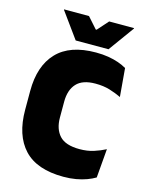

<svg xmlns="http://www.w3.org/2000/svg" viewBox="-124 -905 775 998"><g transform="rotate(15 263.0 -406.0)"><path d="M315.5 14.5Q172.5 14.5 103.2 -59.5Q34 -133.5 34 -271V-372Q34 -507 103.8 -580.2Q173.5 -653.5 313.5 -653.5Q349.5 -653.5 379.8 -648.5Q410 -643.5 435 -634.8Q460 -626 479.5 -614.5L492.5 -462Q463.5 -476 429.8 -486.2Q396 -496.5 352.5 -496.5Q283 -496.5 251 -461.5Q219 -426.5 219 -364V-278.5Q219 -216.5 251.5 -181.2Q284 -146 359.5 -146Q401.5 -146 435 -156.8Q468.5 -167.5 497.5 -182.5L484.5 -27Q465.5 -15.5 439.8 -6Q414 3.5 383 9Q352 14.5 315.5 14.5ZM194.5 -686.5 94.5 -824.5V-827H228.5L280.5 -768.5H285L337 -827H471V-824.5L371 -686.5Z"/></g></svg>

Font: Anek Latin Medium ExtraBold
Style: Regular
Weight: 800
Version: Version 1.003